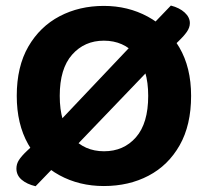

<svg xmlns="http://www.w3.org/2000/svg" viewBox="-20 -645 740 683"><path d="M190.9 -69.9 106.6 17.5Q75.6 10.2 57 -5.7Q38.4 -21.6 38.4 -45.5Q38.4 -61.6 47.3 -75.6Q56.2 -89.7 76.5 -108.8L109.8 -140ZM615.9 -499.2 585 -469.4 517.7 -552.2 587.8 -625.2Q618.5 -617.4 636.9 -600.5Q655.4 -583.5 655.4 -562.7Q655.4 -546.8 644.2 -531.1Q633 -515.4 615.9 -499.2ZM523.9 -411.3 229 -103.8 181.4 -202.7 454.8 -491.4ZM659.8 -304Q659.8 -200 619.2 -128.4Q578.5 -56.7 508.5 -20Q438.4 16.8 349.3 16.8Q262 16.8 191.4 -21.7Q120.9 -60.2 80.2 -132Q39.6 -203.8 39.6 -304Q39.6 -408 80.8 -479.3Q122.1 -550.5 192.2 -587.3Q262.2 -624 349.3 -624Q435.1 -624 505.6 -585.9Q576 -547.8 617.9 -476.4Q659.8 -405 659.8 -304ZM507.2 -304Q507.2 -399.5 463.5 -449.9Q419.8 -500.3 349.3 -500.3Q280.6 -500.3 236.6 -450.6Q192.5 -401 192.5 -304Q192.5 -207.2 236.4 -157.1Q280.4 -106.9 350.1 -106.9Q420 -106.9 463.6 -156.6Q507.2 -206.3 507.2 -304Z"/></svg>

Font: Baloo Paaji 2
Style: Regular
Weight: 400
Designer: Shuchita Grover, Noopur Datye and Ek Type
Foundry: Ek Type
Version: Version 1.700